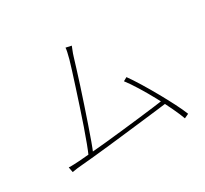

<svg xmlns="http://www.w3.org/2000/svg" viewBox="-153 -972 1305 1221"><g transform="rotate(-30 500.0 -361.5)"><path d="M490 -737Q485 -723 478.5 -708Q472 -693 463 -663Q456 -640 442 -594.5Q428 -549 409.5 -491.5Q391 -434 370 -371.5Q349 -309 329 -250.5Q309 -192 292.5 -146.5Q276 -101 265 -76L231 -75Q243 -101 260.5 -147.5Q278 -194 298.5 -253Q319 -312 339.5 -375Q360 -438 379 -496Q398 -554 412 -599.5Q426 -645 433 -669Q441 -701 444.5 -716Q448 -731 449 -746ZM691 -390Q717 -354 749.5 -301Q782 -248 814.5 -190Q847 -132 873.5 -80Q900 -28 914 8L882 23Q869 -13 844 -66Q819 -119 787.5 -177Q756 -235 723.5 -287.5Q691 -340 664 -375ZM163 -78Q200 -81 254.5 -85.5Q309 -90 373 -96.5Q437 -103 503 -110.5Q569 -118 630.5 -125Q692 -132 741.5 -138.5Q791 -145 820 -149L835 -122Q803 -118 751 -111.5Q699 -105 636.5 -98Q574 -91 507 -83Q440 -75 375.5 -68Q311 -61 256.5 -55.5Q202 -50 165 -47Q146 -46 129.5 -43.5Q113 -41 93 -38L86 -76Q106 -75 125 -76Q144 -77 163 -78Z"/></g></svg>

Font: Noto Sans JP
Style: Regular
Weight: 100
Designer: Ryoko NISHIZUKA 西塚涼子 (kana, bopomofo & ideographs); Paul D. Hunt (Latin, Greek & Cyrillic); Sandoll Communications 산돌커뮤니
Foundry: Adobe
Version: Version 2.004;hotconv 1.0.118;makeotfexe 2.5.65603